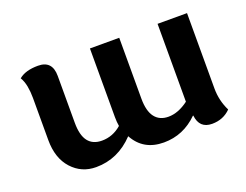

<svg xmlns="http://www.w3.org/2000/svg" viewBox="-77 -569 926 724"><g transform="rotate(-20 386.5 -206.5)"><path d="M610.8 -46.9H609.4Q551.3 10.7 472.7 10.7Q390.6 10.7 353.5 -57.6Q288.6 10.7 200.7 10.7Q142.6 10.7 104 -31.7Q65.4 -74.2 65.4 -147V-316.4Q65.4 -341.3 61.3 -363.3Q57.1 -385.3 47.4 -401.4Q73.7 -423.8 124.5 -423.8Q181.6 -423.8 181.6 -362.3V-173.8Q181.6 -124 200.2 -99.9Q218.8 -75.7 255.4 -75.7Q299.3 -75.7 334 -106Q331.1 -122.6 331.1 -142.1V-418H448.7V-173.8Q448.7 -124 467.5 -99.4Q486.3 -74.7 522 -74.7Q561.5 -74.7 602.5 -105.5V-418H720.7V-115.7Q720.7 -66.9 742.2 -23.4Q712.4 6.8 667.5 6.8Q616.7 6.8 610.8 -46.9Z"/></g></svg>

Font: Bainsley
Style: Bold
Weight: 700
Designer: Paul James MIller
Foundry: High-Logic / Made with FontCreator
Version: Version 1.411;March 28, 2021;FontCreator 13.0.0.2683 64-bit